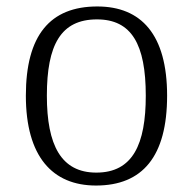

<svg xmlns="http://www.w3.org/2000/svg" viewBox="-20 -564 596 594"><path d="M277 10C421 10 497 -80 497 -268C497 -457 417 -544 281 -544C135 -544 60 -455 60 -268C60 -80 142 10 277 10ZM278 -30C169 -30 125 -115 125 -268C125 -425 168 -504 280 -504C387 -504 431 -427 431 -268C431 -118 391 -30 278 -30Z"/></svg>

Font: Noto Serif Georgian Light
Style: Regular
Weight: 300
Designer: Monotype Design Team, Akaki Razmadze
Foundry: Google LLC
Version: Version 2.003